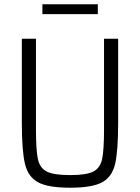

<svg xmlns="http://www.w3.org/2000/svg" viewBox="-20 -869 654 897"><path d="M82 -298V-688H148V-265Q148 -168 157 -126Q166 -84 198.5 -67.5Q231 -51 308 -51Q384 -51 416 -67.5Q448 -84 457 -125.5Q466 -167 466 -265V-688H532V-298Q532 -165 518 -104Q504 -43 457.5 -17.5Q411 8 308 8Q204 8 157.5 -17.5Q111 -43 96.5 -104Q82 -165 82 -298ZM178 -803V-849H437V-803Z"/></svg>

Font: Saira Semi Condensed Light
Style: Regular
Weight: 300
Width: 4
Designer: Hector Gatti with collaboration of the Omnibus-Type team
Foundry: Omnibus-Type
Version: Version 1.001; ttfautohint (v1.8)